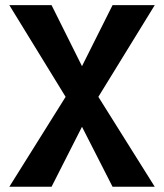

<svg xmlns="http://www.w3.org/2000/svg" viewBox="-20 -713 626 733"><path d="M409.7 0 293 -229 176.8 0H15.6L230.5 -343.3L15.6 -693.4H176.8L293 -460.4L409.7 -693.4H570.8L355.5 -343.3L570.8 0Z"/></svg>

Font: Cascadia Mono PL
Style: Bold
Weight: 700
Monospace: yes
Designer: Aaron Bell
Foundry: Saja Typeworks
Version: Version 2404.023; ttfautohint (v1.8.4)